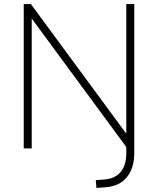

<svg xmlns="http://www.w3.org/2000/svg" viewBox="-20 -725 772 938"><path d="M451 193 448 155 489 152Q542 148 569.5 115Q597 82 597 22V-25L602 0L114 -663H135V0H96V-705H131L619 -42H597V-705H636V21Q636 52 630 77.5Q624 103 612 123Q600 143 583 157.5Q566 172 543.5 180Q521 188 494 190Z"/></svg>

Font: Nunito Sans 12pt ExtraLight ExtraLight
Style: Regular
Weight: 250
Version: Version 3.101;gftools[0.9.27]